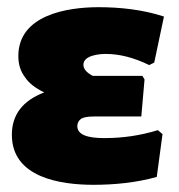

<svg xmlns="http://www.w3.org/2000/svg" viewBox="-20 -503 498 534"><path d="M419 -141C370 -126 321 -119 273 -119C251 -119 195 -119 195 -152C195 -161 199 -168 206 -173C213 -177 225 -179 241 -179H373L382 -282L376 -292H238C221 -301 212 -311 212 -323C212 -349 256 -353 274 -353C312 -353 352 -343 395 -322L409 -329L436 -457C378 -476 315 -483 254 -483C166 -483 31 -461 31 -347C31 -324 37 -305 49 -289C60 -272 78 -258 103 -246C43 -223 13 -184 13 -128C13 -9 148 11 240 11C298 11 360 5 416 -11L432 -130Z"/></svg>

Font: Luna Sans Black
Style: Regular
Weight: 900
Designer: Juan Pablo del Peral
Foundry: Huerta Tipografica
Version: Version 2.001; ttfautohint (v1.5)